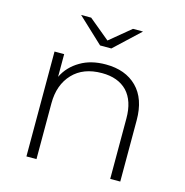

<svg xmlns="http://www.w3.org/2000/svg" viewBox="-107 -824 887 923"><g transform="rotate(15 336.5 -362.5)"><path d="M361 -526Q459 -526 516 -469Q573 -412 573 -305V0H523V-301Q523 -388 479 -435Q434 -481 354 -481Q261 -481 209 -426Q156 -370 156 -278V0H106V-522H154V-409Q180 -463 235 -495Q287 -526 361 -526ZM442 -725H492L366 -607H310L184 -725H234L338 -639Z"/></g></svg>

Font: Montserrat Light Alt1
Style: Light
Weight: 500
Designer: Differentunic
Foundry: Julieta Ulanovsky
Version: 0.1